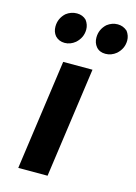

<svg xmlns="http://www.w3.org/2000/svg" viewBox="-111 -782 598 842"><g transform="rotate(15 187.5 -360.5)"><path d="M83 -704Q105 -721 132 -721Q158 -721 175 -704Q189 -685 189 -663Q189 -626 160 -600Q138 -582 112 -582Q86 -582 69 -600Q55 -617 55 -641Q55 -678 83 -704ZM269 -704Q291 -721 317 -721Q342 -721 361 -704Q375 -685 375 -663Q375 -626 346 -600Q324 -582 297 -582Q270 -582 255 -600Q241 -617 241 -641Q241 -678 269 -704ZM191 0H58L128 -500H261Z"/></g></svg>

Font: Arsenal
Style: Bold Italic
Weight: 700
Italic angle: -9.10001°
Designer: Andrij Shevchenko
Foundry: Stairsfor
Version: Version 2.001;PS 002.001;hotconv 1.0.88;makeotf.lib2.5.64775